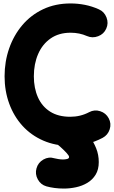

<svg xmlns="http://www.w3.org/2000/svg" viewBox="-20 -761 656 1102"><path d="M589.8 -596.7Q576.2 -565.4 543.2 -553Q510.3 -540.5 479 -554.2Q436 -573.2 385.3 -573.2Q317.9 -573.2 270.8 -540.5Q223.6 -507.8 199 -451.2Q174.3 -394.5 174.3 -323.2Q174.3 -254.9 197.8 -202.4Q221.2 -149.9 267.6 -120.4Q314 -90.8 383.3 -90.8Q441.9 -90.8 491.7 -117.2Q522 -133.3 554.9 -122.8Q587.9 -112.3 604 -82Q620.1 -51.8 609.6 -18.8Q599.1 14.2 568.8 30.3Q481.4 76.2 383.3 76.2Q297.9 76.2 228.3 45.9Q158.7 15.6 109.1 -38.8Q59.6 -93.3 33 -166Q6.3 -238.8 6.3 -323.2Q6.3 -407.7 32.5 -482.9Q58.6 -558.1 107.9 -616.5Q157.2 -674.8 227.3 -708Q297.4 -741.2 385.3 -741.2Q426.3 -741.2 467.3 -733.2Q508.3 -725.1 547.4 -707.5Q578.6 -693.8 591.3 -660.9Q604 -627.9 589.8 -596.7ZM286.1 -59.6Q307.6 -86.4 342.3 -89.8Q377 -93.3 403.8 -71.8Q422.9 -56.2 447.3 -32.2Q471.7 -8.3 494.4 22.5Q517.1 53.2 532 90.3Q546.9 127.4 546.9 169.4Q546.9 212.4 528.8 241.7Q510.7 271 481.2 288.6Q451.7 306.2 416.5 313.7Q381.3 321.3 347.2 321.3Q318.8 321.3 293.2 317.9Q267.6 314.5 246.6 308.6Q213.9 299.3 197 268.6Q180.2 237.8 189.5 205.1Q198.7 171.9 229.2 154.5Q259.8 137.2 292.5 147.5Q299.3 149.4 314.5 151.9Q329.6 154.3 341.8 154.3Q353 154.3 364.7 151.6Q376.5 148.9 376.5 140.1Q376.5 132.3 361.8 116.5Q347.2 100.6 328.6 84Q310.1 67.4 298.3 58.1Q271.5 36.6 268.1 2Q264.6 -32.7 286.1 -59.6Z"/></svg>

Font: Mikhak Black
Style: Regular
Weight: 900
Designer: Amin Abedi
Version: Version 3.3